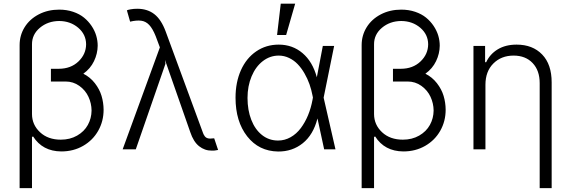

<svg xmlns="http://www.w3.org/2000/svg" viewBox="-20 -788 3014 1013"><path d="M292.3 -737.2Q332 -737.2 365.9 -725.7Q399.9 -714.1 423.1 -695.1Q446.4 -676.1 463.1 -651.3Q479.8 -626.4 487.6 -600Q495.4 -573.5 495.4 -546.9Q495 -505 476 -465.4Q457 -425.8 419.7 -399.1Q455.6 -381 480.5 -349.1Q505.3 -317.1 515.8 -282Q526.3 -246.8 526.6 -209.2Q526.6 -148.4 498.2 -98.2Q469.8 -47.9 418.7 -18.5Q367.5 11 303.6 11Q204.2 10.3 154.5 -68.2L148.8 -65.3V204.5H83.5V-550.1Q83.5 -601.6 109.9 -644.4Q136.4 -687.1 184.5 -712.2Q232.6 -737.2 292.3 -737.2ZM248.6 -420.5V-425.1H290.8Q353.7 -425.4 393.8 -463.6Q433.9 -501.8 434.3 -554.3Q433.9 -606.5 392.6 -641.7Q351.2 -676.8 292.3 -677.2Q232.6 -676.8 190.5 -641.5Q148.4 -606.2 148.8 -553.6V-187.5V-186.1Q149.1 -129.6 191.1 -90.4Q233 -51.1 300.8 -51.1Q349.4 -51.1 386.9 -72.6Q424.4 -94.1 443.5 -128.9Q462.7 -163.7 463.1 -204.9Q462.7 -242.9 446.7 -277.3Q430.8 -311.8 398.6 -334.9Q366.5 -358 325.6 -358H248.6Z M1097.3 6.7Q1060.4 7.1 1030.5 -16.5Q1000.7 -40.1 983.7 -91.3L850.5 -471.9L853 -450.6H852.6L696.4 0H627.1L823.5 -538L801.5 -596.9Q785.5 -637.1 767.2 -656.4Q748.9 -675.8 724.4 -678.8Q699.9 -681.8 666.5 -673.7L649.5 -733.3Q652.7 -735.8 669 -738.8Q685.4 -741.8 703.8 -741.8Q757.8 -741.8 794.4 -713.2Q831 -684.7 854.4 -621.1L1049 -92.3Q1049.4 -92 1049.4 -91.3Q1049.4 -90.6 1049.7 -90.2Q1051.8 -83.8 1054 -79.4Q1056.1 -74.9 1060.5 -68.9Q1065 -62.9 1072.1 -59.8Q1079.2 -56.8 1088.8 -56.8Q1093.4 -56.5 1104 -57.9Q1105.8 -57.9 1107.8 -58.1Q1109.7 -58.2 1110.1 -58.2L1130.7 3.2Q1110.1 7.8 1097.3 6.7Z M1447.1 11.4Q1345.9 9.9 1284.3 -68.5Q1222.7 -147 1222.7 -272.4Q1222.7 -354 1251.2 -417.8Q1279.8 -481.5 1331.9 -517Q1383.9 -552.6 1450.6 -552.6Q1523.4 -552.6 1576.3 -507.6Q1629.3 -462.7 1651.6 -380.3L1683.2 -545.5H1742.9L1687.5 -272.7L1750 0H1690.3L1655.2 -162.3H1654.8Q1632.8 -76.7 1577.4 -32.3Q1522 12.1 1447.1 11.4ZM1631 -273.4 1628.9 -283.7Q1623.2 -314.3 1612.9 -343.6Q1602.6 -372.9 1586.6 -400.6Q1570.7 -428.3 1551.1 -448.9Q1531.6 -469.5 1505.5 -482.1Q1479.4 -494.7 1450.6 -494.7Q1404.5 -494.7 1366.7 -465.6Q1328.8 -436.4 1307.4 -385.1Q1285.9 -333.8 1285.9 -271.3Q1285.9 -207 1305.8 -155.9Q1325.6 -104.8 1362.4 -75.6Q1399.1 -46.5 1447.1 -46.5Q1482.2 -46.5 1513.3 -64.1Q1544.4 -81.7 1566.9 -111.9Q1589.5 -142 1605.3 -180.2Q1621.1 -218.4 1628.9 -261.7ZM1441.8 -603.3 1461.3 -768.5H1537.3L1489.7 -603.3Z M2096.9 -737.2Q2136.7 -737.2 2170.6 -725.7Q2204.5 -714.1 2227.8 -695.1Q2251.1 -676.1 2267.8 -651.3Q2284.4 -626.4 2292.3 -600Q2300.1 -573.5 2300.1 -546.9Q2299.7 -505 2280.7 -465.4Q2261.7 -425.8 2224.4 -399.1Q2260.3 -381 2285.2 -349.1Q2310 -317.1 2320.5 -282Q2331 -246.8 2331.3 -209.2Q2331.3 -148.4 2302.9 -98.2Q2274.5 -47.9 2223.4 -18.5Q2172.2 11 2108.3 11Q2008.9 10.3 1959.2 -68.2L1953.5 -65.3V204.5H1888.1V-550.1Q1888.1 -601.6 1914.6 -644.4Q1941.1 -687.1 1989.2 -712.2Q2037.3 -737.2 2096.9 -737.2ZM2053.3 -420.5V-425.1H2095.5Q2158.4 -425.4 2198.5 -463.6Q2238.6 -501.8 2239 -554.3Q2238.6 -606.5 2197.3 -641.7Q2155.9 -676.8 2096.9 -677.2Q2037.3 -676.8 1995.2 -641.5Q1953.1 -606.2 1953.5 -553.6V-187.5V-186.1Q1953.8 -129.6 1995.7 -90.4Q2037.6 -51.1 2105.5 -51.1Q2154.1 -51.1 2191.6 -72.6Q2229 -94.1 2248.2 -128.9Q2267.4 -163.7 2267.8 -204.9Q2267.4 -242.9 2251.4 -277.3Q2235.4 -311.8 2203.3 -334.9Q2171.2 -358 2130.3 -358H2053.3Z M2541.2 -340.9V0H2478V-545.5H2539.4V-459.9H2545.1Q2565 -502.8 2606.2 -527.7Q2647.4 -552.6 2705.6 -552.6Q2790.1 -552.6 2840.4 -500.5Q2890.6 -448.5 2890.6 -353.3V204.5H2827.4V-349.4Q2827.4 -416.2 2790.1 -455.4Q2752.8 -494.7 2689.6 -494.7Q2624.6 -494.7 2582.9 -452.9Q2541.2 -411.2 2541.2 -340.9Z"/></svg>

Font: Inter Light BETA
Style: Regular
Weight: 300
Designer: Rasmus Andersson
Foundry: rsms
Version: Version 3.011;git-f93a4a705